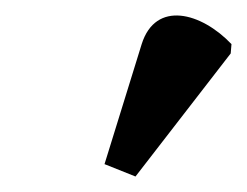

<svg xmlns="http://www.w3.org/2000/svg" viewBox="-20 -832 319 248"><path d="M155 -604 278 -763 279 -775C240 -816 181 -832 163 -775L115 -620Z"/></svg>

Font: Noto Serif Condensed SemiBold
Style: Italic
Weight: 600
Width: 3
Italic angle: -12°
Designer: Monotype Design Team
Foundry: Monotype Imaging Inc.
Version: Version 2.014